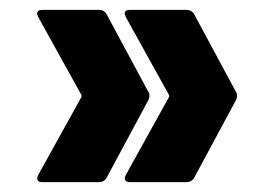

<svg xmlns="http://www.w3.org/2000/svg" viewBox="-20 -475 538 388"><path d="M57 -121 144 -278Q146 -281 144 -284L57 -441L55 -447Q55 -455 65 -455H180Q190 -455 195 -447L280 -289Q282 -287 282 -281Q282 -277 280 -273L195 -115Q190 -107 180 -107H65Q58 -107 56 -111Q54 -115 57 -121ZM234 -121 321 -278Q323 -281 321 -284L234 -441L232 -447Q232 -455 242 -455H357Q367 -455 372 -447L457 -289Q459 -287 459 -281Q459 -277 457 -273L372 -115Q367 -107 357 -107H242Q235 -107 233 -111Q231 -115 234 -121Z"/></svg>

Font: Barlow GEO ExtraBold
Style: Regular
Weight: 800
Designer: Jeremy Tribby
Foundry: Tribby Type
Version: Version 1.408